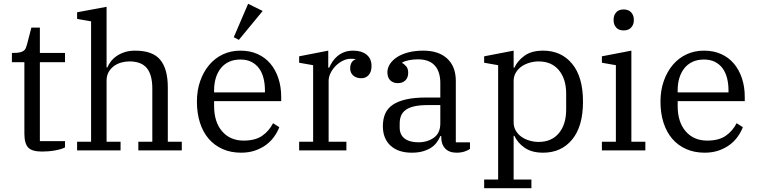

<svg xmlns="http://www.w3.org/2000/svg" viewBox="-20 -796 4006 1016"><path d="M202 6Q149 6 129 -15.5Q109 -37 109 -89V-467H43V-516H52Q73 -516 85.5 -519Q98 -522 105.5 -527.5Q113 -533 116.5 -541.5Q120 -550 123 -561L146 -650H191V-516H324V-467H191V-49H324V-16Q315 -11 301.5 -7Q288 -3 271.5 0Q255 3 237 4.5Q219 6 202 6Z M388 -46H462V-683L388 -696V-731L544 -760V-439H548Q554 -454 566 -470Q578 -486 596.5 -499Q615 -512 639.5 -520Q664 -528 695 -528Q788 -528 828 -479.5Q868 -431 868 -334V-46H942V0H712V-46H786V-327Q786 -400 757 -435.5Q728 -471 665 -471Q643 -471 621.5 -465Q600 -459 582.5 -446Q565 -433 554.5 -414Q544 -395 544 -369V-46H618V0H388Z M1256 12Q1201 12 1157.5 -7.5Q1114 -27 1084 -62Q1054 -97 1038 -147Q1022 -197 1022 -258Q1022 -318 1039.5 -367.5Q1057 -417 1087.5 -453Q1118 -489 1160 -508.5Q1202 -528 1252 -528Q1303 -528 1343 -510Q1383 -492 1410.5 -459.5Q1438 -427 1453 -382Q1468 -337 1468 -284V-261H1113V-235Q1113 -150 1155.5 -101Q1198 -52 1269 -52Q1331 -52 1367.5 -77.5Q1404 -103 1425 -144L1458 -123Q1448 -97 1430.5 -72.5Q1413 -48 1388 -29.5Q1363 -11 1330 0.5Q1297 12 1256 12ZM1113 -307H1382V-317Q1382 -352 1374.5 -382Q1367 -412 1351 -434Q1335 -456 1310.5 -468.5Q1286 -481 1252 -481Q1218 -481 1192 -469Q1166 -457 1148.5 -435Q1131 -413 1122 -383.5Q1113 -354 1113 -319ZM1217 -599 1293 -776 1370 -738 1244 -585Z M1563 -46H1637V-451L1563 -464V-498L1717 -528V-438H1722Q1729 -454 1739.5 -470Q1750 -486 1765.5 -499Q1781 -512 1801.5 -520Q1822 -528 1849 -528Q1893 -528 1919.5 -507Q1946 -486 1946 -446Q1946 -416 1931 -399Q1916 -382 1892 -382Q1865 -382 1849 -396.5Q1833 -411 1833 -434Q1833 -454 1841.5 -466.5Q1850 -479 1861 -481V-483Q1857 -484 1851 -484.5Q1845 -485 1836 -485Q1815 -485 1794 -474.5Q1773 -464 1756.5 -447.5Q1740 -431 1729.5 -410Q1719 -389 1719 -368V-46H1813V0H1563Z M2159 12Q2087 12 2046.5 -25.5Q2006 -63 2006 -128Q2006 -165 2018 -193.5Q2030 -222 2057.5 -241Q2085 -260 2129 -270Q2173 -280 2236 -280H2310V-356Q2310 -417 2280.5 -449.5Q2251 -482 2192 -482Q2166 -482 2144 -477.5Q2122 -473 2108 -465V-463Q2119 -457 2129.5 -445Q2140 -433 2140 -411Q2140 -385 2125 -370.5Q2110 -356 2085 -356Q2061 -356 2045.5 -370.5Q2030 -385 2030 -414Q2030 -436 2043 -456.5Q2056 -477 2080 -493Q2104 -509 2139.5 -518.5Q2175 -528 2220 -528Q2301 -528 2346.5 -486Q2392 -444 2392 -368V-43H2467V-8Q2456 0 2437.5 6Q2419 12 2396 12Q2357 12 2336 -10Q2315 -32 2315 -69V-76H2310Q2303 -59 2291.5 -43Q2280 -27 2262 -15Q2244 -3 2218.5 4.5Q2193 12 2159 12ZM2194 -43Q2242 -43 2276 -67.5Q2310 -92 2310 -143V-240H2245Q2202 -240 2173 -233.5Q2144 -227 2127 -214.5Q2110 -202 2102.5 -184Q2095 -166 2095 -142V-121Q2095 -83 2121 -63Q2147 -43 2194 -43Z M2542 154H2616V-451L2542 -464V-498L2698 -528V-438H2702Q2719 -475 2756 -501.5Q2793 -528 2854 -528Q2950 -528 3007.5 -458.5Q3065 -389 3065 -258Q3065 -127 3007.5 -57.5Q2950 12 2854 12Q2794 12 2756.5 -14Q2719 -40 2702 -77H2698V154H2792V200H2542ZM2830 -45Q2899 -45 2937.5 -91.5Q2976 -138 2976 -216V-300Q2976 -378 2937.5 -424.5Q2899 -471 2830 -471Q2806 -471 2782 -464Q2758 -457 2739.5 -444Q2721 -431 2709.5 -411.5Q2698 -392 2698 -368V-148Q2698 -124 2709.5 -104.5Q2721 -85 2739.5 -72Q2758 -59 2782 -52Q2806 -45 2830 -45Z M3280 -635Q3254 -635 3240.5 -650.5Q3227 -666 3227 -688V-693Q3227 -715 3240.5 -730.5Q3254 -746 3280 -746Q3306 -746 3320 -730.5Q3334 -715 3334 -693V-688Q3334 -666 3320 -650.5Q3306 -635 3280 -635ZM3165 -46H3239V-451L3165 -464V-498L3321 -528V-46H3395V0H3165Z M3709 12Q3654 12 3610.5 -7.5Q3567 -27 3537 -62Q3507 -97 3491 -147Q3475 -197 3475 -258Q3475 -318 3492.5 -367.5Q3510 -417 3540.5 -453Q3571 -489 3613 -508.5Q3655 -528 3705 -528Q3756 -528 3796 -510Q3836 -492 3863.5 -459.5Q3891 -427 3906 -382Q3921 -337 3921 -284V-261H3566V-235Q3566 -150 3608.5 -101Q3651 -52 3722 -52Q3784 -52 3820.5 -77.5Q3857 -103 3878 -144L3911 -123Q3901 -97 3883.5 -72.5Q3866 -48 3841 -29.5Q3816 -11 3783 0.5Q3750 12 3709 12ZM3566 -307H3835V-317Q3835 -352 3827.5 -382Q3820 -412 3804 -434Q3788 -456 3763.5 -468.5Q3739 -481 3705 -481Q3671 -481 3645 -469Q3619 -457 3601.5 -435Q3584 -413 3575 -383.5Q3566 -354 3566 -319Z"/></svg>

Font: IBM Plex Serif
Style: Regular
Weight: 400
Designer: Mike Abbink, Paul van der Laan, Pieter van Rosmalen
Foundry: Bold Monday
Version: Version 3.001